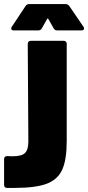

<svg xmlns="http://www.w3.org/2000/svg" viewBox="-96 -720 432 941"><path d="M-60 45Q-51 46 -35 46Q10 46 26.5 30Q43 14 43 -26L40 -505Q40 -512 44 -516Q48 -520 55 -520H216Q223 -520 227 -516Q231 -512 231 -505V-29Q231 63 209 111.5Q187 160 133 180.5Q79 201 -25 201H-61Q-76 201 -76 186V60Q-76 45 -60 45ZM47 -700H225Q237 -700 244 -690L313 -589Q316 -585 316 -580Q316 -571 303 -571H185Q172 -571 167 -581L141 -627Q138 -632 135 -627L109 -581Q104 -571 91 -571H-28Q-41 -571 -41 -580Q-41 -585 -38 -589L29 -690Q35 -700 47 -700Z"/></svg>

Font: Barlow Black
Style: Regular
Weight: 900
Designer: Jeremy Tribby
Foundry: Tribby Type
Version: Version 1.422